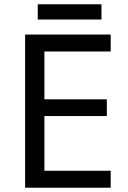

<svg xmlns="http://www.w3.org/2000/svg" viewBox="-20 -875 596 895"><path d="M496 0H97V-714H496V-635H187V-412H478V-334H187V-79H496ZM453 -855V-784H156V-855Z"/></svg>

Font: Noto Sans Lao
Style: Regular
Weight: 400
Designer: Monotype Design Team
Foundry: Monotype Imaging Inc.
Version: Version 2.003; ttfautohint (v1.8.4.7-5d5b)